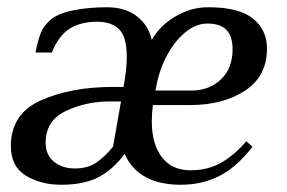

<svg xmlns="http://www.w3.org/2000/svg" viewBox="-20 -500 792 530"><path d="M10 -97Q10 -186 93 -223Q176 -260 291 -260H321Q330 -310 330 -342Q330 -398 309 -419Q288 -440 248 -440Q203 -440 172.5 -421Q142 -402 123 -355H78Q85 -390 92.5 -409Q100 -428 119 -445Q140 -463 182.5 -471.5Q225 -480 275 -480Q326 -480 358 -455Q390 -430 399 -390Q421 -429 464 -454.5Q507 -480 555 -480Q639 -480 678 -449Q717 -418 717 -366Q717 -289 656 -249.5Q595 -210 506 -210H402Q399 -186 399 -165Q399 -103 426.5 -66.5Q454 -30 506 -30Q553 -30 589 -50Q625 -70 660 -110L677 -95Q634 -39 586 -14.5Q538 10 479 10Q362 10 324 -75Q292 -32 252 -11Q212 10 149 10Q93 10 51.5 -15Q10 -40 10 -97ZM508 -250Q557 -250 589.5 -280.5Q622 -311 622 -364Q622 -400 605 -417.5Q588 -435 552 -435Q522 -435 493 -412Q464 -389 442 -349Q420 -309 411 -260L409 -250ZM292 -95 314 -220H284Q217 -220 161.5 -193.5Q106 -167 106 -106Q106 -72 129 -53.5Q152 -35 187 -35Q222 -35 245.5 -51Q269 -67 292 -95Z"/></svg>

Font: Philosopher
Style: Italic
Weight: 400
Italic angle: -10°
Designer: Jovanny Lemonad
Foundry: Jovanny Lemonad
Version: Version 2.000